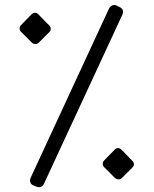

<svg xmlns="http://www.w3.org/2000/svg" viewBox="-20 -759 626 783"><path d="M128 2 116 -3Q106 -7 103.5 -16.5Q101 -26 105 -34L425 -725Q429 -733 438.5 -737Q448 -741 456 -736L468 -730Q479 -725 481 -716Q483 -707 479 -699L159 -9Q155 0 146.5 3Q138 6 128 2ZM477 -33Q471 -27 462.5 -27.5Q454 -28 448 -34L405 -77Q399 -83 399 -91Q399 -99 405 -105L448 -149Q454 -155 461.5 -155Q469 -155 475 -149L518 -105Q526 -98 526 -90Q526 -82 520 -76ZM138 -585Q132 -579 123.5 -579.5Q115 -580 109 -586L66 -629Q60 -635 60 -643Q60 -651 66 -657L109 -701Q115 -707 122.5 -707Q130 -707 136 -701L179 -657Q187 -650 187 -642Q187 -634 181 -628Z"/></svg>

Font: Rubik Light
Style: Regular
Weight: 300
Designer: Hubert and Fischer
Foundry: Hubert and Fischer
Version: Version 2.300;gftools[0.9.30]